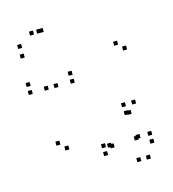

<svg xmlns="http://www.w3.org/2000/svg" viewBox="-111 -832 842 934"><g transform="rotate(-15 310.0 -365.0)"><path d="M68 -623.5V-643.5H48V-623.5ZM176.5 -720V-740H156.5V-720ZM140.5 -720V-740H120.5V-720ZM68 -672V-692H48V-672ZM189.5 -720V-740H169.5V-720ZM140.5 -720V-740H120.5V-720ZM140.5 -442.5V-462.5H120.5V-442.5ZM189.5 -442.5V-462.5H169.5V-442.5ZM271.5 -442.5V-462.5H251.5V-442.5ZM271.5 -482.5V-502.5H251.5V-482.5ZM60 -482.5V-502.5H40V-482.5ZM60 -442.5V-462.5H40V-442.5ZM126 -169.5V-189.5H106V-169.5ZM162 -135.5V-155.5H142V-135.5ZM559 -532.5V-552.5H539V-532.5ZM523 -566.5V-586.5H503V-566.5ZM533.5 -267.5V-287.5H513.5V-267.5ZM482.5 -267.5V-287.5H462.5V-267.5ZM337 -100V-120H317V-100ZM337 -60.5V-80.5H317V-60.5ZM570 -60.5V-80.5H550V-60.5ZM570 -100V-120H550V-100ZM511 -100V-120H491V-100ZM500.5 -95V-115H480.5V-95ZM366 -95V-115H346V-95ZM377.5 -88.5V-108.5H357.5V-88.5ZM499.5 -224.5V-244.5H479.5V-224.5ZM485.5 -226.5V-246.5H465.5V-226.5ZM485.5 10V-10H465.5V10ZM533.5 10V-10H513.5V10Z"/></g></svg>

Font: Monaspace Xenon Dots Var
Style: Regular
Weight: 400
Designer: Riley Cran and the Lettermatic Team
Version: Version 1.100 (Monaspace Xenon Dots)